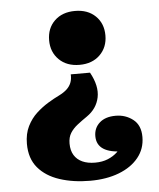

<svg xmlns="http://www.w3.org/2000/svg" viewBox="-51 -573 660 795"><g transform="rotate(-5 278.5 -175.0)"><path d="M420 -81Q461 -81 492 -57Q523 -33 523 16Q523 65 493.5 101.5Q464 138 412 158Q360 178 292 178Q222 178 165.5 159.5Q109 141 76.5 102.5Q44 64 44 3L220 17Q220 46 232 65.5Q244 85 266 95Q288 105 319 105Q349 105 372 95.5Q395 86 411.5 70.5Q428 55 436 36L440 68Q385 68 357 50Q329 32 329 -4Q329 -38 353 -59.5Q377 -81 420 -81ZM330 -268Q362 -210 352.5 -163.5Q343 -117 301 -88Q279 -73 260.5 -58.5Q242 -44 231 -26.5Q220 -9 220 17L44 3Q44 -39 59.5 -70Q75 -101 98.5 -122.5Q122 -144 147.5 -159.5Q173 -175 194 -185Q214 -195 226.5 -206.5Q239 -218 245 -233Q251 -248 250 -268ZM290 -528Q343 -528 375 -497Q407 -466 407 -416Q407 -367 375 -335.5Q343 -304 290 -304Q237 -304 205 -335.5Q173 -367 173 -416Q173 -466 205 -497Q237 -528 290 -528Z"/></g></svg>

Font: Montagu Slab
Style: Bold
Weight: 700
Designer: Florian Karsten
Foundry: Florian Karsten
Version: Version 1.000